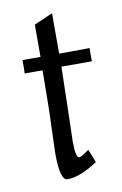

<svg xmlns="http://www.w3.org/2000/svg" viewBox="-67 -559 388 609"><g transform="rotate(-10 127.0 -254.5)"><path d="M242 -389V-346H144L140 -176L138 -106V-108Q138 -53 150 -53Q155 -53 168 -62Q181 -71 182 -71Q184 -68 199 -29Q140 10 100 9Q77 7 77 -78Q77 -86 80 -174Q82 -206 83 -345H25Q26 -346 26 -367V-388H84V-492L144 -518V-388Q241 -388 242 -389Z"/></g></svg>

Font: GFS Neohellenic Rg
Style: Regular
Weight: 400
Designer: Takis Katsoulidis and George D. Matthiopoulos
Foundry: Takis Katsoulidis and George D. Matthiopoulos
Version: Version 1.0